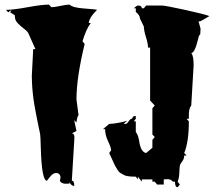

<svg xmlns="http://www.w3.org/2000/svg" viewBox="-20 -762 942 825"><path d="M299.8 -170.4 288.6 14.6Q298.8 14.6 298.8 32.2V37.6Q283.2 34.2 278.8 20V26.9L265.1 27.3Q255.4 28.3 246.6 23.9Q237.8 19.5 237.8 14.2Q237.8 8.8 239.3 3.9H240.2Q240.2 -18.6 220.7 -18.6Q208 -18.6 195.8 -3.2Q183.6 12.2 181.6 14.6Q159.2 13.7 155.3 -126.5Q153.8 -180.7 152.3 -187Q150.9 -193.4 146.7 -213.1Q142.6 -232.9 141.6 -238.3Q140.6 -243.7 137 -261.7Q133.3 -279.8 132.1 -287.1Q130.9 -294.4 127.9 -310.5Q125 -326.7 124 -335.7Q123 -344.7 121.1 -359.6Q119.1 -374.5 118.7 -385.5Q118.2 -396.5 117.4 -409.7Q116.7 -422.9 116.7 -435.5L122.6 -550.8H132.3L102.5 -617.7Q98.6 -627 83.3 -638.4Q67.9 -649.9 55.7 -662.8Q43.5 -675.8 43.9 -692.4V-696.3L23.9 -709L29.8 -719.7L15.1 -709L5.9 -719.7Q37.1 -719.7 98.4 -731Q159.7 -742.2 190.4 -742.2L200.7 -731Q213.4 -731 239.3 -736.6Q265.1 -742.2 278.8 -742.2Q292.5 -729 340.8 -725.6Q389.2 -722.2 397 -719.7Q386.2 -708.5 384.8 -706.5Q383.3 -704.6 378.4 -699Q373.5 -693.4 371.6 -689.9Q361.3 -671.9 361.3 -663.1H370.1Q350.1 -637.2 334.5 -584.5L343.8 -573.2Q308.6 -428.7 308.6 -334.5L317.4 -267.6Q310.5 -257.8 308.6 -235.8L298.8 -245.6L308.6 -199.2L288.6 -189Q299.8 -189 299.8 -170.4ZM812 -481.4 801.8 -308.6Q791.5 -296.9 791.5 -269V-251.5H781.7L791.5 -240.7Q791.5 -152.8 771.5 -104.5L781.7 -93.8H771.5Q771.5 -80.1 763.7 -69.6Q755.9 -59.1 753.7 -53.7Q751.5 -48.3 750.7 -22.5Q750 3.4 743.2 18.6L752.9 30.8L743.2 42.5Q731.9 42.5 731.9 18.6H723.1Q713.4 7.8 700.7 7.8L683.6 8.8V30.8H654.8L645 18.6H634.8V8.8H589.4V18.6L572.3 -2.9V8.8L563.5 -2.9Q526.4 -2.9 514.2 -9.3Q502 -15.6 496.3 -19.3Q490.7 -22.9 483.9 -33.9Q477.1 -44.9 473.6 -51.5Q470.2 -58.1 462.4 -75.9Q454.6 -93.8 449.2 -104.5L457.5 -116.2Q457.5 -127.4 444.6 -154.5Q431.6 -181.6 431.6 -207H422.4L449.2 -229.5Q461.4 -229.5 488 -234.1Q514.6 -238.8 526.4 -243.2L511.2 -229.5H519.5Q525.4 -229.5 532.7 -240.5Q540 -251.5 545.9 -251.5L554.7 -263.2H563.5V-251.5L554.7 -240.7H563.5V-194.8Q574.2 -181.6 578.1 -155.3Q585 -108.4 607.9 -104.5L634.8 -127V-161.1L645 -173.3L634.8 -184.1V-296.9L645 -308.6L625 -330.1V-557.6H616.2Q616.2 -573.2 607.2 -602.5Q598.1 -631.8 598.1 -647.9L581.5 -682.1Q581.5 -696.3 563.5 -710.9V-726.6H554.7Q567.9 -738.3 573.7 -738.3Q589.4 -738.3 589.4 -726.6H598.1L607.9 -738.3H674.3Q689.9 -738.3 774.4 -719.7Q858.9 -701.2 879.9 -692.9Q843.8 -671.4 840.3 -670.4H833L841.8 -638.7L840.3 -613.8Q835.4 -613.3 831.1 -593.8Q816.9 -534.2 801.8 -534.2Q812 -522.9 812 -481.4Z"/></svg>

Font: Butcherman
Style: Regular
Weight: 400
Version: Version 001.003